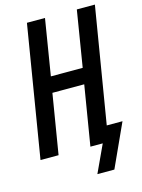

<svg xmlns="http://www.w3.org/2000/svg" viewBox="-131 -810 767 1037"><g transform="rotate(-15 252.5 -291.0)"><path d="M281 153 352 0H283L338 -334H160L105 0H4L125 -735H226L175 -422H353L404 -735H505L398 -88H486L376 153Z"/></g></svg>

Font: Iosevka Term Curly Semibold
Style: Italic
Weight: 600
Italic angle: -9°
Designer: Belleve Invis
Foundry: Belleve Invis
Version: Version 32.3.0